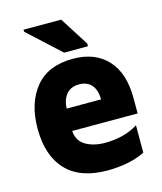

<svg xmlns="http://www.w3.org/2000/svg" viewBox="-115 -847 793 941"><g transform="rotate(-15 281.5 -376.5)"><path d="M314 10Q176 10 105.5 -64.5Q35 -139 35 -276Q35 -406 99.5 -484.5Q164 -563 290 -563Q402 -563 465 -495Q528 -427 528 -300V-222H196Q199 -171 239.5 -147.5Q280 -124 338 -124Q385 -124 427.5 -135Q470 -146 505 -168V-29Q462 -8 413 1Q364 10 314 10ZM373 -335Q372 -384 349.5 -409Q327 -434 288 -434Q245 -434 222.5 -407Q200 -380 198 -335ZM257 -603 94 -753V-763H285L378 -617V-603Z"/></g></svg>

Font: Noto Sans Mono SemiCondensed Black
Style: Regular
Weight: 900
Width: 4
Designer: Monotype Design Team
Foundry: Monotype Imaging Inc.
Version: Version 2.014; ttfautohint (v1.8.4.7-5d5b)